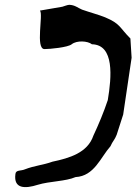

<svg xmlns="http://www.w3.org/2000/svg" viewBox="-20 -824 567 798"><path d="M44 -100C36 -39 84 -39 137 -56C186 -71 253 -70 294 -88C372 -92 398 -170 439 -216C448 -237 457 -243 465 -264L492 -348L527 -584L522 -664C475 -711 481 -725 417 -752C390 -763 355 -772 321 -784C302 -792 292 -803 268 -804C261 -804 246 -798 239 -796L146 -780C161 -765 126 -620 165 -620C187 -620 262 -627 278 -640C299 -657 345 -654 362 -640C456 -638 444 -504 428 -408C411 -357 390 -307 368 -260C344 -189 269 -167 198 -152C160 -138 124 -136 83 -120C68 -113 45 -119 44 -100Z"/></svg>

Font: Yuck
Style: It
Weight: 400
Version: Version Bleh